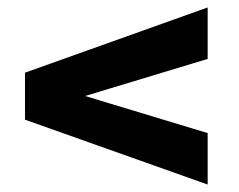

<svg xmlns="http://www.w3.org/2000/svg" viewBox="-20 -610 640 515"><path d="M537 -590V-452L144 -333V-372L537 -253V-115L47 -289V-415Z"/></svg>

Font: SUSE ExtraBold
Style: Regular
Weight: 800
Designer: Rene Bieder
Foundry: SUSE
Version: Version 1.000